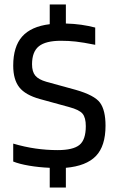

<svg xmlns="http://www.w3.org/2000/svg" viewBox="-20 -742 519 857"><path d="M274 7V95H202V7Q154 5 110 -2.5Q66 -10 39 -21V-101Q90 -86 139 -79Q188 -72 237 -72Q306 -72 334.5 -95Q363 -118 363 -179Q363 -217 348.5 -234.5Q334 -252 289 -264L158 -300Q93 -318 66 -352.5Q39 -387 39 -449Q39 -534 79 -579Q119 -624 202 -634V-722H274V-637Q311 -636 342.5 -631.5Q374 -627 405 -619V-542Q350 -553 318 -556.5Q286 -560 252 -560Q184 -560 153.5 -535.5Q123 -511 123 -455Q123 -422 137.5 -404.5Q152 -387 187 -377L318 -341Q402 -317 426.5 -283.5Q451 -250 451 -181Q451 -90 408 -45.5Q365 -1 274 7Z"/></svg>

Font: Blinker
Style: Regular
Weight: 400
Designer: Juergen Huber
Foundry: supertype
Version: Version 1.017;hotconv 1.0.117;makeotfexe 2.5.65602